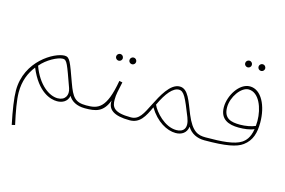

<svg xmlns="http://www.w3.org/2000/svg" viewBox="-113 -929 2169 1460"><g transform="rotate(15 971.5 -199.0)"><path d="M67 271 92 265C70 166 54 76 54 17C54 -72 82 -140 126 -196C199 -21 301 8 352 8C390 8 432 -8 442 -58C463 -21 506 5 571 5C579 5 585 -2 585 -8C585 -14 582 -19 574 -19C487 -19 463 -53 426 -155C370 -310 361 -342 320 -342C240 -342 30 -224 30 9C30 68 44 161 67 271ZM351 -15C285 -15 195 -76 144 -216C191 -273 273 -316 313 -316C345 -316 353 -288 416 -112C434 -60 410 -15 351 -15Z M831 -411C845 -411 857 -423 857 -437C857 -452 845 -464 831 -464C816 -464 804 -452 804 -437C804 -423 816 -411 831 -411ZM726 -411C740 -411 752 -423 752 -437C752 -452 740 -464 726 -464C711 -464 699 -452 699 -437C699 -423 711 -411 726 -411ZM571 5C657 5 715 -6 753 -105C747 -35 797 5 923 5C931 5 937 -2 937 -8C937 -14 934 -19 926 -19C790 -19 773 -61 773 -117C773 -161 781 -187 796 -259L771 -264C731 -34 666 -19 575 -19Z M923 5C1003 5 1036 -56 1073 -137C1133 -38 1217 8 1286 8C1333 8 1371 -16 1377 -66C1406 -18 1455 5 1512 5C1525 5 1526 -2 1526 -8C1526 -18 1519 -19 1515 -19C1456 -19 1408 -33 1357 -156C1318 -251 1294 -342 1227 -342C1152 -342 1096 -232 1056 -153C1016 -74 991 -19 927 -19ZM1087 -162C1133 -261 1181 -317 1226 -317C1267 -317 1286 -272 1342 -131C1374 -50 1341 -15 1285 -15C1193 -15 1110 -109 1087 -162Z M1792 -616C1806 -616 1818 -628 1818 -642C1818 -657 1806 -669 1792 -669C1777 -669 1765 -657 1765 -642C1765 -628 1777 -616 1792 -616ZM1687 -616C1701 -616 1713 -628 1713 -642C1713 -657 1701 -669 1687 -669C1672 -669 1660 -657 1660 -642C1660 -628 1672 -616 1687 -616ZM1512 5C1679 5 1763 -11 1810 -46C1871 -91 1888 -155 1888 -235C1888 -365 1833 -481 1742 -481C1658 -481 1590 -368 1590 -278C1590 -182 1658 -156 1739 -156C1780 -156 1827 -161 1859 -176C1848 -105 1818 -77 1794 -61C1741 -26 1641 -19 1516 -19ZM1614 -283C1614 -364 1679 -456 1738 -456C1820 -456 1864 -342 1864 -241C1864 -227 1863 -214 1862 -202C1833 -189 1786 -180 1743 -180C1672 -180 1614 -194 1614 -283Z"/></g></svg>

Font: Noto Sans Arabic UI Th
Style: Regular
Weight: 100
Designer: Monotype Design Team, Nadine Chahine and Nizar Qandah
Foundry: Monotype Imaging Inc.
Version: Version 2.010